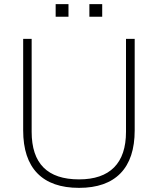

<svg xmlns="http://www.w3.org/2000/svg" viewBox="-20 -900 762 928"><path d="M92 -270V-712H133V-263Q133 -33 362 -33Q474 -33 531.5 -91Q589 -149 589 -263V-712H631V-270Q631 -133 562.5 -62.5Q494 8 362 8Q229 8 160.5 -62.5Q92 -133 92 -270ZM249 -880H311V-819H249ZM412 -880H474V-819H412Z"/></svg>

Font: MuliDisplayVN ExtraLight
Style: Regular
Weight: 200
Designer: Vernon Adams
Foundry: Vernon Adams
Version: Version 2.100